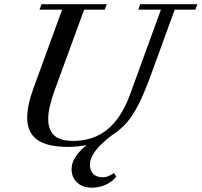

<svg xmlns="http://www.w3.org/2000/svg" viewBox="-20 -683 956 910"><path d="M302.2 13.2Q203.1 13.2 156 -21Q108.9 -55.2 108.9 -124.5Q108.9 -183.6 138.7 -265.1L274.4 -637.2H167L176.8 -663.1H486.3L476.1 -637.2H378.9L239.3 -255.9Q208.5 -170.9 208.5 -120.1Q208.5 -67.9 236.6 -41.5Q264.6 -15.1 326.7 -15.1Q422.4 -15.1 489 -69.6Q555.7 -124 596.2 -234.9L742.7 -637.2H635.3L644.5 -663.1H915.5L905.8 -637.2H808.1L706.5 -358.4Q692.4 -319.3 682.6 -293.9Q672.9 -268.6 659.9 -238Q647 -207.5 636.2 -187Q625.5 -166.5 611.3 -143.6Q597.2 -120.6 582.8 -104.2Q568.4 -87.9 550.3 -71.8Q532.2 -55.7 511.2 -42.5Q406.2 36.1 406.2 97.2Q406.2 126 422.4 141.6Q438.5 157.2 467.8 157.2Q491.2 157.2 520.5 137.2L530.8 154.3Q511.7 178.7 481.2 192.6Q450.7 206.5 415 206.5Q372.1 206.5 345.7 182.4Q319.3 158.2 319.3 117.7Q319.3 62 390.6 4.4Q348.1 13.2 302.2 13.2Z"/></svg>

Font: Elstob 14pt Medium
Style: Italic
Weight: 500
Italic angle: -20°
Designer: Peter S. Baker
Version: Version 1.015